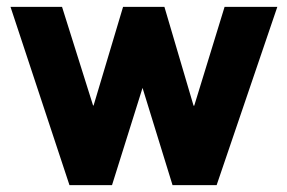

<svg xmlns="http://www.w3.org/2000/svg" viewBox="-20 -537 834 557"><path d="M784.5 -517 608.5 0H480.5L393.5 -282L305 0H181.5L10.5 -517H160L250 -231H251.5L337 -517H457L541.5 -230.5H543.5L631.5 -517Z"/></svg>

Font: Public Sans ExtraBold
Style: Regular
Weight: 800
Designer: The Public Sans Project Authors: Dan O. Williams and USWDS (Libre Franklin designed by Pablo Impallari and Rodrigo Fuenz
Version: Version 1.007